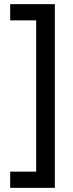

<svg xmlns="http://www.w3.org/2000/svg" viewBox="-20 -742 350 924"><path d="M29 84H154V-644H29V-722H244V162H29Z"/></svg>

Font: Noto Sans Thai ExtCond Med
Style: Regular
Weight: 500
Width: 2
Designer: Monotype Design Team
Foundry: Monotype Imaging Inc.
Version: Version 2.002; ttfautohint (v1.8.4.7-5d5b)